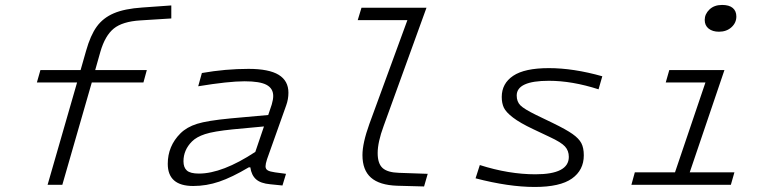

<svg xmlns="http://www.w3.org/2000/svg" viewBox="-20 -741 3109 770"><path d="M127.9 -410.2 142.1 -460H303.2L325.2 -537.1Q342.8 -599.6 368.2 -634.5Q393.6 -669.4 436.5 -687.7Q479.5 -706.1 550.8 -710.9L667 -719.2V-667L543 -659.2Q471.2 -654.8 436.3 -626.5Q401.4 -598.1 382.8 -534.2L361.8 -460H568.8L555.2 -410.2H348.1L230 0H170.9L289.1 -410.2Z M1050.8 -102.1Q1044.9 -83.5 1044.9 -74.2Q1044.9 -63 1053.5 -57.9Q1062 -52.7 1083 -49.8L1127 -43.9L1112.8 2.9L1064 -2Q1025.4 -5.4 1006.8 -22Q988.3 -38.6 983.9 -69.8H977.5Q910.2 -29.8 859.1 -12.5Q808.1 4.9 754.9 4.9Q652.8 4.9 652.8 -84Q652.8 -155.3 703.6 -206.1Q729 -231.4 770.3 -244.4Q811.5 -257.3 903.8 -266.1L1055.7 -279.8L1069.8 -321.8Q1075.7 -341.8 1075.7 -356Q1075.7 -386.2 1049.1 -400.6Q1022.5 -415 960.9 -415Q896.5 -415 774.9 -395L789.6 -448.2Q884.3 -464.8 976.6 -464.8Q1058.6 -464.8 1097.7 -440.9Q1136.7 -417 1136.7 -369.1Q1136.7 -343.3 1127.9 -318.8ZM777.8 -44.9Q871.6 -44.9 1003.9 -131.8L1038.6 -233.9L913.6 -222.2Q836.4 -214.4 802.2 -203.1Q768.1 -191.9 750 -173.8Q715.8 -139.6 715.8 -94.2Q715.8 -69.3 729.5 -57.1Q743.2 -44.9 777.8 -44.9Z M1461.4 -244.1 1613.8 -660.2H1414.6L1429.7 -710H1690.4L1518.6 -235.8Q1494.6 -170.9 1494.6 -127Q1494.6 -85 1514.4 -67.1Q1534.2 -49.3 1579.6 -47.9L1695.3 -43.9L1680.7 6.8L1572.8 3.9Q1502 1.5 1467.8 -28.6Q1433.6 -58.6 1433.6 -119.1Q1433.6 -167 1461.4 -244.1Z M2321.3 -118.2Q2321.3 -58.6 2273.7 -24.9Q2226.1 8.8 2124.5 8.8Q2020 8.8 1887.2 -25.9L1904.3 -79.1Q2020.5 -42 2127.4 -42Q2261.2 -42 2261.2 -111.8Q2261.2 -136.7 2245.8 -153.6Q2230.5 -170.4 2184.1 -191.9L2118.2 -223.1Q2065.4 -248 2037.4 -269.5Q2009.3 -291 2000.7 -309.1Q1992.2 -327.1 1992.2 -352.1Q1992.2 -406.2 2038.1 -437Q2084 -467.8 2181.2 -467.8Q2279.8 -467.8 2395.5 -435.1L2380.4 -382.8Q2274.4 -417 2181.2 -417Q2052.2 -417 2052.2 -357.9Q2052.2 -333.5 2066.9 -318.6Q2081.5 -303.7 2130.4 -279.8L2196.3 -248Q2250.5 -221.7 2276.1 -203.6Q2301.8 -185.5 2311.5 -166.7Q2321.3 -147.9 2321.3 -118.2Z M2863.3 -613.8Q2837.9 -613.8 2822 -626.2Q2806.2 -638.7 2806.2 -661.1Q2806.2 -684.6 2825.2 -702.9Q2844.2 -721.2 2876 -721.2Q2904.3 -721.2 2918.7 -709Q2933.1 -696.8 2933.1 -674.8Q2933.1 -649.4 2913.3 -631.6Q2893.6 -613.8 2863.3 -613.8ZM2525.9 -49.8H2687L2809.1 -410.2H2649.9L2664.1 -460H2885.3L2746.1 -49.8H2925.3L2911.1 0H2512.2Z"/></svg>

Font: IntelOne Mono Light
Style: Italic
Weight: 300
Italic angle: -16°
Designer: Fred Shallcrass
Foundry: Frere-Jones Type LLC
Version: Version 1.200;hotconv 1.1.0;makeotfexe 2.6.0;FJTRelease1.2